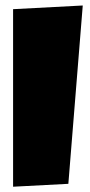

<svg xmlns="http://www.w3.org/2000/svg" viewBox="-20 -708 337 716"><path d="M288.6 -687.5 234.9 -22.5 28.8 -11.7V-673.8Z"/></svg>

Font: Luckiest Guy RUS-BEL-UKR
Style: Regular
Weight: 400
Designer: Astigmatic (AOETI)
Foundry: Astigmatic (AOETI)
Version: Version 1.00 March 11, 2019, initial release